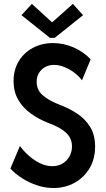

<svg xmlns="http://www.w3.org/2000/svg" viewBox="-20 -946 538 974"><path d="M251.5 7.8Q209 7.8 168 -5.9Q127 -19.5 92 -42Q57.1 -64.5 32.7 -90.8L81.1 -205.6Q100.6 -178.7 127.2 -155.3Q153.8 -131.8 184.1 -117.4Q214.4 -103 245.6 -103Q274.4 -103 296.9 -116.2Q319.3 -129.4 332.3 -152.3Q345.2 -175.3 345.2 -203.6Q345.2 -232.4 331.1 -253.7Q316.9 -274.9 290.3 -291.5Q263.7 -308.1 225.1 -322.3Q176.3 -341.3 136 -370.4Q95.7 -399.4 72.3 -440.2Q48.8 -481 48.8 -534.7Q48.8 -591.8 75 -635.3Q101.1 -678.7 146.7 -703.1Q192.4 -727.5 250 -727.5Q302.2 -727.5 353 -705.6Q403.8 -683.6 439.9 -645L396 -538.6Q378.9 -561 355.2 -578.6Q331.5 -596.2 305.4 -606.4Q279.3 -616.7 254.4 -616.7Q215.8 -616.7 190.9 -592.3Q166 -567.9 166 -531.2Q166 -489.7 196.5 -462.9Q227.1 -436 282.7 -414.6Q331.1 -396.5 371.8 -369.4Q412.6 -342.3 437.5 -301.8Q462.4 -261.2 462.4 -202.6Q462.4 -139.2 434.1 -92Q405.8 -44.9 357.9 -18.6Q310.1 7.8 251.5 7.8ZM141.6 -926.3 243.2 -833.5H245.6L349.6 -926.3L401.4 -869.1L257.3 -753.9H233.4L88.9 -869.1Z"/></svg>

Font: Reddit Sans Condensed SemiBold
Style: Regular
Weight: 600
Designer: Stephen Hutchings
Foundry: Reddit
Version: Version 1.014